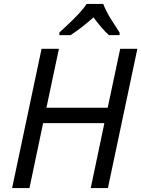

<svg xmlns="http://www.w3.org/2000/svg" viewBox="-20 -964 724 984"><path d="M42 0 193 -714H282L218 -412H532L596 -714H684L533 0H445L515 -333H201L131 0ZM284 -784V-797Q301 -813 329 -839Q357 -865 383.5 -893.5Q410 -922 424 -944H509Q524 -905 549 -865.5Q574 -826 593 -797V-784H538Q520 -800 499.5 -824Q479 -848 459 -875Q429 -848 398.5 -824.5Q368 -801 342 -784Z"/></svg>

Font: Noto Sans IKEA
Style: Italic
Weight: 400
Italic angle: -12°
Designer: Monotype Design Team
Foundry: Monotype Imaging Inc.
Version: Version 2.001